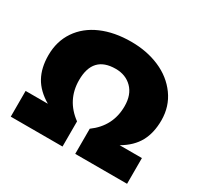

<svg xmlns="http://www.w3.org/2000/svg" viewBox="-150 -907 1145 1098"><g transform="rotate(30 423.0 -358.0)"><path d="M39.1 0V-169.9H186Q114.3 -211.9 82 -270.8Q49.8 -329.6 49.8 -412.1Q49.8 -504.4 96.7 -573.5Q143.6 -642.6 227.8 -679.2Q312 -715.8 422.9 -715.8Q526.4 -715.8 610.6 -679.4Q694.8 -643.1 745.4 -573.2Q795.9 -503.4 795.9 -412.1Q795.9 -329.6 763.9 -270.8Q731.9 -211.9 660.2 -169.9H807.1V0H464.8V-166Q573.2 -245.1 573.2 -377Q573.2 -452.6 531.2 -494.9Q489.3 -537.1 422.9 -537.1Q272.9 -537.1 272.9 -377Q272.9 -245.1 380.9 -166V0Z"/></g></svg>

Font: Mulish ExtraBlack
Style: Regular
Weight: 1000
Designer: Vernon Adams
Foundry: Vernon Adams
Version: Version 3.603; ttfautohint (v1.8.3)